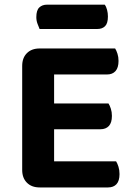

<svg xmlns="http://www.w3.org/2000/svg" viewBox="-20 -819 586 841"><path d="M77.2 -416.2H217V-6.7Q208.4 -4.4 190.8 -1.2Q173.2 2 153.6 2Q118.4 2 97.8 -18.8Q77.2 -39.5 77.2 -74.4ZM217 -190.6 77.2 -190.9V-530.3Q77.2 -565.5 97.8 -586.1Q118.4 -606.7 153.6 -606.7Q173.2 -606.7 190.8 -603.7Q208.4 -600.7 217 -598ZM153.6 -252.9V-365.8H455.2Q460.9 -357.2 465.5 -342.9Q470.2 -328.6 470.2 -311.4Q470.2 -281.5 456.9 -267.2Q443.6 -252.9 420 -252.9ZM153.6 2V-112.2H488.6Q494.2 -103.6 498.9 -88.8Q503.5 -74.1 503.5 -56.5Q503.5 -26.6 490.3 -12.3Q477 2 453.4 2ZM153.6 -492.8V-606.7H484.3Q489.9 -598.1 494.5 -583.8Q499.2 -569.5 499.2 -552.2Q499.2 -522.4 485.9 -507.6Q472.6 -492.8 449.1 -492.8ZM406.2 -692H153.4Q149.4 -701.3 144.3 -714.9Q139.1 -728.5 139.1 -743.8Q139.1 -774 152.1 -786.3Q165 -798.6 186.3 -798.6H438.7Q445.4 -789.9 449 -775.8Q452.7 -761.7 452.7 -746.8Q452.7 -716.6 440.2 -704.3Q427.8 -692 406.2 -692Z"/></svg>

Font: Baloo Tamma 2
Style: Regular
Weight: 400
Designer: Divya Kowshik, Shuchita Grover and Ek Type
Foundry: Ek Type
Version: Version 1.700